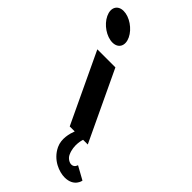

<svg xmlns="http://www.w3.org/2000/svg" viewBox="-625 -943 1330 1330"><g transform="rotate(45 40.0 -277.5)"><path d="M-241.4 -830C-299.4 -830 -324.2 -783 -296.7 -725C-269.3 -667 -200.1 -620 -142.1 -620C-84.1 -620 -59.3 -667 -86.7 -725C-114.2 -783 -183.4 -830 -241.4 -830ZM103.7 158C76.7 101 95.5 35 109 0H60L-182.5 -513H-5.5L237 0H191C191 0 165.1 70 198.2 140C210 165 236.6 179 253.6 179C284.6 179 290.4 149 290.4 149L388 203C388 203 377 275 285 275C233 275 144.8 245 103.7 158Z"/></g></svg>

Font: Hussar
Style: BdOpOblFive
Weight: 700
Foundry: Cannot Into Space Fonts
Version: Version 2.00